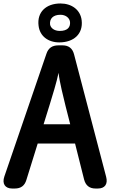

<svg xmlns="http://www.w3.org/2000/svg" viewBox="-22 -1047 663 1105"><path d="M319 -803C403 -803 457 -852 448 -930C441 -991 390 -1027 326 -1027C243 -1027 190 -977 200 -899C207 -839 255 -803 319 -803ZM48 38H63C98 38 120 22 130 -12L195 -221H410L462 -14C471 20 492 38 528 38H541C581 38 600 13 589 -29L404 -735C395 -769 373 -786 338 -786H314C279 -786 256 -771 245 -737L3 -31C-11 10 7 38 48 38ZM229 -332 265 -448C278 -491 304 -573 315 -628C321 -573 343 -488 355 -438L382 -332ZM266 -907C263 -940 284 -962 326 -962C356 -962 378 -944 381 -921C384 -889 365 -869 322 -869C290 -869 269 -886 266 -907Z"/></svg>

Font: 寒蝉团圆体 Round
Style: Regular
Weight: 500
Designer: 寒蝉字型
Version: Version 2.700;Glyphs 3.1.1 (3135)